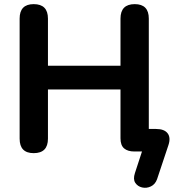

<svg xmlns="http://www.w3.org/2000/svg" viewBox="-20 -733 842 929"><path d="M740 134Q731 159 710 169Q689 179 667.5 174Q646 169 634.5 151.5Q623 134 633 104L667 0H630Q598 0 580.5 -15Q563 -30 563 -64V-300H212V-62Q212 8 143 8Q75 8 75 -62V-643Q75 -713 143 -713Q212 -713 212 -643V-415H563V-643Q563 -713 632 -713Q700 -713 700 -643V-109H735Q775 -109 791 -88Q807 -67 795 -31Z"/></svg>

Font: Chiron GoRound TC SB
Style: Regular
Weight: 500
Designer: Ryoko NISHIZUKA 西塚涼子 (kana, bopomofo & ideographs); Paul D. Hunt (Latin, Greek & Cyrillic); Sandoll Communications 산돌커뮤니
Foundry: Adobe
Version: Version 1.000;hotconv 1.1.1;makeotfexe 2.6.0